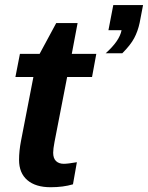

<svg xmlns="http://www.w3.org/2000/svg" viewBox="-20 -745 595 772"><path d="M183.6 7.8Q123 7.8 89.8 -20.8Q56.6 -49.3 56.6 -102.1Q56.6 -138.2 64.5 -178.7L114.3 -435.5H42L60.1 -528.3H139.2L206.1 -652.3H292L268.6 -528.3H367.2L350.1 -435.5H250L199.2 -174.3Q193.8 -146 193.8 -130.9Q193.8 -108.4 205.3 -97.4Q216.8 -86.4 236.3 -86.4Q252.9 -86.4 289.1 -92.8L273.4 -3.9Q233.9 7.8 183.6 7.8ZM541.5 -653.3Q534.2 -619.1 519.5 -591.6Q504.9 -564 471.7 -530.8H404.8Q460.4 -580.1 468.8 -623.5H416L435.5 -724.6H555.2Z"/></svg>

Font: Arimo
Style: Bold Italic
Weight: 700
Italic angle: -12°
Designer: Steve Matteson
Foundry: Monotype Imaging Inc.
Version: Version 1.33